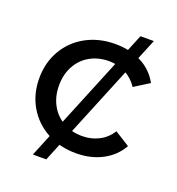

<svg xmlns="http://www.w3.org/2000/svg" viewBox="-126 -712 824 894"><g transform="rotate(20 286.0 -264.5)"><path d="M42 -265Q42 -342.7 77.9 -404.4Q113.9 -466 177.4 -500.7Q241 -535.4 321.7 -535.4Q395 -535.4 451.6 -506.2Q508.3 -477 538.6 -421.4L464.6 -374.7Q439.9 -412.1 402.6 -431.3Q365.3 -450.4 320.9 -450.4Q269.3 -450.4 228.2 -427.6Q187.1 -404.9 163.6 -362.6Q140 -320.4 140 -265Q140 -209.4 163.6 -167.3Q187.1 -125.1 228.2 -102.3Q269.3 -79.4 320.9 -79.4Q365.3 -79.4 402.6 -98.1Q439.9 -116.9 464.6 -155.1L538.6 -108.4Q507.4 -53.7 450.8 -24.1Q394.1 5.6 321.7 5.6Q241 5.6 177.4 -29.2Q113.9 -64 77.9 -125.6Q42 -187.3 42 -265ZM418.1 -609.4H484.4L202 79.6H135.7Z"/></g></svg>

Font: iiserrat Thin
Style: Regular
Weight: 100
Designer: Akira Ohta
Foundry: Akira Ohta
Version: Version 1.200;Glyphs 3.3.1 (3343)